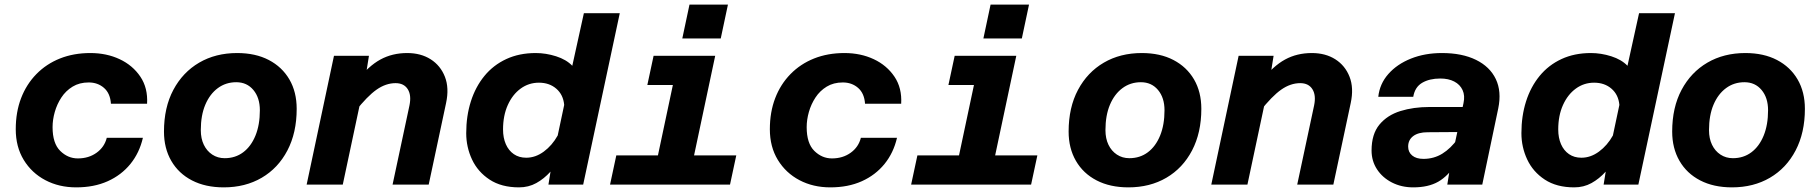

<svg xmlns="http://www.w3.org/2000/svg" viewBox="-20 -797 7852 829"><path d="M309 12Q235 12 176 -19Q117 -50 82.5 -106.5Q48 -163 48 -239Q48 -313 71 -373Q94 -433 137 -477Q180 -521 239 -544.5Q298 -568 370 -568Q440 -568 496.5 -541.5Q553 -515 586 -466Q619 -417 615 -349H459Q456 -394 429 -417.5Q402 -441 363 -441Q323 -441 293.5 -423Q264 -405 245 -376Q226 -347 216.5 -313.5Q207 -280 207 -248Q207 -178 240 -145.5Q273 -113 316 -113Q363 -113 397 -137.5Q431 -162 441 -202H597Q582 -137 543 -89Q504 -41 445 -14.5Q386 12 309 12Z M946 12Q867 12 809 -18Q751 -48 719.5 -102.5Q688 -157 688 -229Q688 -333 728.5 -409Q769 -485 840 -526.5Q911 -568 1004 -568Q1083 -568 1140.5 -538Q1198 -508 1229.5 -454Q1261 -400 1261 -327Q1261 -224 1221 -147.5Q1181 -71 1110 -29.5Q1039 12 946 12ZM950 -114Q996 -114 1030 -139.5Q1064 -165 1083 -211.5Q1102 -258 1102 -321Q1102 -375 1074 -408.5Q1046 -442 1000 -442Q955 -442 920.5 -416.5Q886 -391 866.5 -345Q847 -299 847 -235Q847 -199 860 -172Q873 -145 896.5 -129.5Q920 -114 950 -114Z M1675 0 1748 -342Q1757 -386 1740.5 -412Q1724 -438 1688 -438Q1646 -438 1606 -410Q1566 -382 1514 -316L1520 -447Q1571 -512 1622.5 -540Q1674 -568 1738 -568Q1797 -568 1839.5 -541Q1882 -514 1901 -465.5Q1920 -417 1906 -352L1831 0ZM1304 0 1422 -556H1573L1557 -456L1460 0Z M2293 -568Q2337 -568 2381 -554Q2425 -540 2451 -513L2501 -740H2656L2498 0H2348L2357 -56Q2329 -25 2295.5 -6.5Q2262 12 2221 12Q2145 12 2094 -21.5Q2043 -55 2018 -108.5Q1993 -162 1993 -222Q1993 -296 2013 -359Q2033 -422 2071.5 -469Q2110 -516 2166 -542Q2222 -568 2293 -568ZM2252 -116Q2292 -116 2328 -142.5Q2364 -169 2388 -212L2416 -344Q2412 -388 2382 -414Q2352 -440 2307 -440Q2263 -440 2228 -414.5Q2193 -389 2172.5 -343.5Q2152 -298 2152 -238Q2152 -202 2164 -174.5Q2176 -147 2198.5 -131.5Q2221 -116 2252 -116Z M2794 0 2912 -556H3068L2950 0ZM2614 0 2641 -126H3159L3132 0ZM2775 -430 2802 -556H2990L2963 -430ZM2926 -631 2957 -777H3123L3092 -631Z M3565 12Q3491 12 3432 -19Q3373 -50 3338.5 -106.5Q3304 -163 3304 -239Q3304 -313 3327 -373Q3350 -433 3393 -477Q3436 -521 3495 -544.5Q3554 -568 3626 -568Q3696 -568 3752.5 -541.5Q3809 -515 3842 -466Q3875 -417 3871 -349H3715Q3712 -394 3685 -417.5Q3658 -441 3619 -441Q3579 -441 3549.5 -423Q3520 -405 3501 -376Q3482 -347 3472.5 -313.5Q3463 -280 3463 -248Q3463 -178 3496 -145.5Q3529 -113 3572 -113Q3619 -113 3653 -137.5Q3687 -162 3697 -202H3853Q3838 -137 3799 -89Q3760 -41 3701 -14.5Q3642 12 3565 12Z M4094 0 4212 -556H4368L4250 0ZM3914 0 3941 -126H4459L4432 0ZM4075 -430 4102 -556H4290L4263 -430ZM4226 -631 4257 -777H4423L4392 -631Z M4852 12Q4773 12 4715 -18Q4657 -48 4625.5 -102.5Q4594 -157 4594 -229Q4594 -333 4634.5 -409Q4675 -485 4746 -526.5Q4817 -568 4910 -568Q4989 -568 5046.5 -538Q5104 -508 5135.5 -454Q5167 -400 5167 -327Q5167 -224 5127 -147.5Q5087 -71 5016 -29.5Q4945 12 4852 12ZM4856 -114Q4902 -114 4936 -139.5Q4970 -165 4989 -211.5Q5008 -258 5008 -321Q5008 -375 4980 -408.5Q4952 -442 4906 -442Q4861 -442 4826.5 -416.5Q4792 -391 4772.5 -345Q4753 -299 4753 -235Q4753 -199 4766 -172Q4779 -145 4802.5 -129.5Q4826 -114 4856 -114Z M5581 0 5654 -342Q5663 -386 5646.5 -412Q5630 -438 5594 -438Q5552 -438 5512 -410Q5472 -382 5420 -316L5426 -447Q5477 -512 5528.5 -540Q5580 -568 5644 -568Q5703 -568 5745.5 -541Q5788 -514 5807 -465.5Q5826 -417 5812 -352L5737 0ZM5210 0 5328 -556H5479L5463 -456L5366 0Z M6229 0 6245 -100 6299 -352Q6306 -384 6295 -408Q6284 -432 6259 -445Q6234 -458 6199 -458Q6152 -458 6120.5 -439.5Q6089 -421 6082 -379H5931Q5937 -435 5974.5 -477.5Q6012 -520 6072 -544Q6132 -568 6206 -568Q6293 -568 6353 -538.5Q6413 -509 6438.5 -455.5Q6464 -402 6449 -329L6380 0ZM6082 12Q6031 12 5990 -9Q5949 -30 5925.5 -66Q5902 -102 5902 -147Q5902 -218 5936 -259Q5970 -300 6026.5 -317.5Q6083 -335 6151 -335H6310L6287 -227L6144 -226Q6104 -226 6082 -209.5Q6060 -193 6060 -164Q6060 -140 6077.5 -125.5Q6095 -111 6126 -111Q6171 -111 6207.5 -133.5Q6244 -156 6275 -199L6270 -94Q6233 -37 6190 -12.5Q6147 12 6082 12Z M6849 -568Q6893 -568 6937 -554Q6981 -540 7007 -513L7057 -740H7212L7054 0H6904L6913 -56Q6885 -25 6851.5 -6.5Q6818 12 6777 12Q6701 12 6650 -21.5Q6599 -55 6574 -108.5Q6549 -162 6549 -222Q6549 -296 6569 -359Q6589 -422 6627.5 -469Q6666 -516 6722 -542Q6778 -568 6849 -568ZM6808 -116Q6848 -116 6884 -142.5Q6920 -169 6944 -212L6972 -344Q6968 -388 6938 -414Q6908 -440 6863 -440Q6819 -440 6784 -414.5Q6749 -389 6728.5 -343.5Q6708 -298 6708 -238Q6708 -202 6720 -174.5Q6732 -147 6754.5 -131.5Q6777 -116 6808 -116Z M7458 12Q7379 12 7321 -18Q7263 -48 7231.5 -102.5Q7200 -157 7200 -229Q7200 -333 7240.5 -409Q7281 -485 7352 -526.5Q7423 -568 7516 -568Q7595 -568 7652.5 -538Q7710 -508 7741.5 -454Q7773 -400 7773 -327Q7773 -224 7733 -147.5Q7693 -71 7622 -29.5Q7551 12 7458 12ZM7462 -114Q7508 -114 7542 -139.5Q7576 -165 7595 -211.5Q7614 -258 7614 -321Q7614 -375 7586 -408.5Q7558 -442 7512 -442Q7467 -442 7432.5 -416.5Q7398 -391 7378.5 -345Q7359 -299 7359 -235Q7359 -199 7372 -172Q7385 -145 7408.5 -129.5Q7432 -114 7462 -114Z"/></svg>

Font: Azeret Mono Thin
Style: Bold Italic
Weight: 700
Italic angle: -12°
Version: Version 1.002